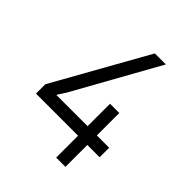

<svg xmlns="http://www.w3.org/2000/svg" viewBox="-203 -857 981 981"><g transform="rotate(45 287.5 -366.5)"><path d="M425.8 -732.9 169.9 -273.9 140.1 -227.1H366.2V-389.2H433.1V-227.1H522V-158.2H433.1V0H366.2V-158.2H62V-226.1L346.2 -732.9Z"/></g></svg>

Font: Kreadon
Style: Regular
Weight: 400
Designer: kohakuno
Foundry: StudioGnu
Version: Version 1.000;Glyphs 3.1.2 (3151)